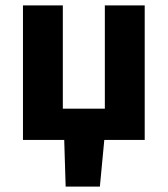

<svg xmlns="http://www.w3.org/2000/svg" viewBox="-20 -516 618 708"><path d="M222.1 172 216.8 0H64.7V-496.1H211.7V-115.3H366.6V-496.1H513.6V0H364.6L348.3 172Z"/></svg>

Font: SourceSans3VF
Style: Regular
Weight: 200
Designer: Paul D. Hunt
Foundry: Adobe
Version: Version 3.052;hotconv 1.1.0;makeotfexe 2.6.0